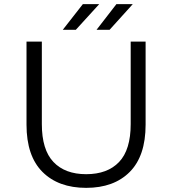

<svg xmlns="http://www.w3.org/2000/svg" viewBox="-20 -901 832 927"><path d="M108 -299V-700H182V-302Q182 -178 238 -119Q294 -60 396 -60Q499 -60 555 -119Q611 -178 611 -302V-700H683V-299Q683 -148 606.5 -71Q530 6 396 6Q262 6 185 -71Q108 -148 108 -299ZM283 -757 380 -881H459L346 -757ZM446 -757 542 -881H621L509 -757Z"/></svg>

Font: Modern
Style: Small
Weight: 400
Designer: Julieta Ulanovsky
Foundry: Julieta Ulanovsky
Version: Version 8.000